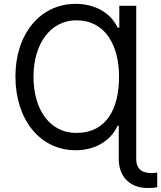

<svg xmlns="http://www.w3.org/2000/svg" viewBox="-20 -757 824 982"><path d="M676.8 56.1V-727.3H590.2V-615.4H581.7C546.2 -691.4 466.3 -737.2 366.8 -737.2C184.3 -737.2 58.9 -581.7 58.9 -366.5C58.9 -144.2 185.4 11.4 366.8 11.4C464.8 11.4 545.1 -34.4 581.7 -114.3H587.4V56.1C587.4 153.4 651.6 204.5 733.3 204.5C751.8 204.5 770.6 204.2 784.1 200.3V125.4C776.3 126.8 766.3 128.2 756 128.2C711.3 128.2 676.8 111.9 676.8 56.1ZM151.3 -365.1C151.3 -532 237.6 -653.1 370.7 -653.1C519.5 -653.1 588.8 -523.8 588.8 -365.1C588.8 -202.4 526.3 -77.1 369.3 -77.1C241.8 -77.1 151.3 -187.1 151.3 -365.1Z"/></svg>

Font: Margiela Sans Text
Style: Regular
Weight: 400
Designer: Stefan Endress, Andreas Faust
Version: Version 1.100;FEAKit 1.0